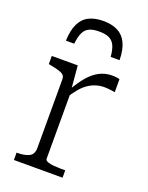

<svg xmlns="http://www.w3.org/2000/svg" viewBox="-147 -857 718 931"><g transform="rotate(20 212.5 -391.0)"><path d="M222 -782Q179 -782 148.5 -767Q118 -752 101.5 -718.5Q85 -685 83 -630H126Q130 -667 140 -688Q150 -709 169.5 -718Q189 -727 220 -727Q252 -727 271.5 -718Q291 -709 301 -688Q311 -667 314 -630H360Q359 -685 342.5 -718.5Q326 -752 295.5 -767Q265 -782 222 -782ZM391 -543V-476Q383 -478 373.5 -479Q364 -480 355 -481Q346 -482 338 -482Q312 -482 290 -474.5Q268 -467 249.5 -453.5Q231 -440 214 -419Q197 -398 180 -371L179 -410Q205 -456 231 -486.5Q257 -517 287 -532.5Q317 -548 352 -548Q364 -548 375.5 -546.5Q387 -545 391 -543ZM44 0V-38H47Q86 -38 108.5 -49.5Q131 -61 131 -94V-448Q131 -463 122.5 -470.5Q114 -478 97 -483Q80 -488 54 -493L44 -495V-537H178L189 -411L191 -413V-60Q191 -51 204.5 -46Q218 -41 237.5 -39.5Q257 -38 275 -38H295V0Z"/></g></svg>

Font: Roboto Serif 20pt ExtraLight
Style: Regular
Weight: 250
Version: Version 1.008